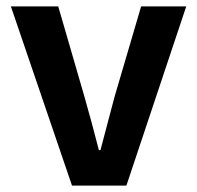

<svg xmlns="http://www.w3.org/2000/svg" viewBox="-20 -580 616 600"><path d="M205 0 14 -560H162L243 -281Q255 -239 266.5 -196.5Q278 -154 289 -111H294Q305 -154 316.5 -196.5Q328 -239 339 -281L421 -560H562L375 0Z"/></svg>

Font: Noto Sans TC Thin
Style: Bold
Weight: 700
Version: Version 2.004-H2;hotconv 1.0.118;makeotfexe 2.5.65603